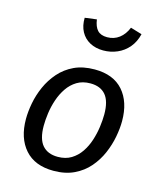

<svg xmlns="http://www.w3.org/2000/svg" viewBox="-119 -877 815 974"><g transform="rotate(15 289.0 -389.5)"><path d="M254 12Q156 12 104 -47Q52 -106 52 -206Q52 -245 60.5 -290Q69 -335 88.5 -379Q108 -423 140 -459.5Q172 -496 217.5 -517.5Q263 -539 325 -539Q423 -539 474.5 -480.5Q526 -422 526 -321Q526 -283 517.5 -238Q509 -193 490 -149Q471 -105 439.5 -68.5Q408 -32 362 -10Q316 12 254 12ZM257 -62Q298 -62 327.5 -80Q357 -98 377 -127.5Q397 -157 408.5 -192.5Q420 -228 425 -264.5Q430 -301 430 -331Q430 -400 402.5 -432.5Q375 -465 322 -465Q281 -465 251.5 -447Q222 -429 202 -399.5Q182 -370 170 -334.5Q158 -299 153 -262.5Q148 -226 148 -196Q148 -127 176 -94.5Q204 -62 257 -62ZM340 -643Q300 -643 269.5 -659.5Q239 -676 222.5 -706.5Q206 -737 207 -779L269 -787Q274 -750 291 -731.5Q308 -713 342 -713Q378 -713 405 -733.5Q432 -754 447 -791L507 -773Q497 -731 472.5 -702Q448 -673 413.5 -658Q379 -643 340 -643Z"/></g></svg>

Font: Fira Sans Variable
Style: Italic
Weight: 397
Italic angle: -8°
Designer: Carrois Corporate & Edenspiekermann AG
Foundry: Carrois Corporate GbR & Edenspiekermann AG
Version: Version 4.202